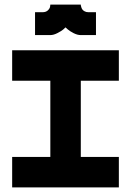

<svg xmlns="http://www.w3.org/2000/svg" viewBox="-20 -820 606 840"><path d="M33.2 -600.1H500V-466.8H333.5V-133.3H500V0H33.2V-133.3H200.2V-466.8H33.2ZM133.3 -666.5V-766.6H166.5Q181.2 -766.6 189.7 -774.9Q198.2 -783.2 199.2 -791.5L200.2 -799.8H333.5Q333.5 -798.3 333.7 -796.1Q334 -793.9 335.7 -788.3Q337.4 -782.7 340.6 -778.3Q343.8 -773.9 350.6 -770.3Q357.4 -766.6 366.7 -766.6H399.9V-666.5H333.5Q318.8 -666.5 302 -675Q285.2 -683.6 275.9 -691.9L266.6 -700.2Q262.7 -696.3 256.3 -690.7Q250 -685.1 232.4 -675.8Q214.8 -666.5 200.2 -666.5Z"/></svg>

Font: Malkor
Style: Bold
Weight: 700
Version: Version 1.3